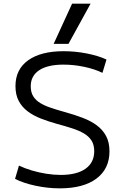

<svg xmlns="http://www.w3.org/2000/svg" viewBox="-20 -1020 681 1050"><path d="M307.3 10Q241 10 174.7 -4.2Q108.3 -18.3 62.3 -41.7L83.7 -114.4Q115 -99.4 153.5 -87.9Q192 -76.4 233 -69.9Q274 -63.4 312 -63.4Q400 -63.4 447.6 -97.2Q495.3 -131 495.3 -193Q495.3 -228 480.5 -251.3Q465.6 -274.6 438.6 -290.5Q411.6 -306.3 374.3 -318.3Q337 -330.3 292.6 -342.3Q245.3 -355.3 204 -371.5Q162.6 -387.6 131.3 -411.1Q100 -434.7 82.3 -468.3Q64.6 -502 64.6 -549Q64.6 -640.7 134 -690.3Q203.3 -740 328 -740Q391.7 -740 455.2 -727.5Q518.7 -715 562.4 -694.3L540.3 -621.6Q498.3 -642.3 441 -654.4Q383.7 -666.6 327.3 -666.6Q240.4 -666.6 194.2 -635.8Q148.1 -605 148.1 -548.3Q148.1 -515.3 161.9 -493.2Q175.7 -471 201.2 -455.8Q226.7 -440.7 261.5 -429.2Q296.4 -417.7 339 -406Q389.4 -392 432.9 -375.3Q476.4 -358.7 508.9 -334.8Q541.4 -311 560 -276.5Q578.7 -242 578.7 -192.3Q578.7 -96.7 507.4 -43.3Q436 10 307.3 10ZM354.4 -780H273.3L374.3 -1000H475.4Z"/></svg>

Font: M PLUS 1 Thin
Style: Regular
Weight: 100
Designer: Coji Morishita
Foundry: UNDERFOREST DESIGN
Version: Version 1.001